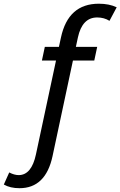

<svg xmlns="http://www.w3.org/2000/svg" viewBox="-141 -762 642 1024"><path d="M-37.1 241.7Q-86.4 241.7 -120.6 222.2L-91.8 157.7Q-64.5 171.9 -41.5 171.9Q27.3 171.9 50.8 61L157.7 -439H82.5L98.1 -512.2H173.3L184.1 -562Q222.7 -742.2 386.2 -742.2Q441.4 -742.2 481.4 -723.1L442.9 -650.9Q414.1 -668.9 377.4 -668.9Q297.4 -668.9 274.4 -562L263.7 -512.2H377.4L361.8 -439H248L139.2 70.8Q102.5 241.7 -37.1 241.7Z"/></svg>

Font: Cadman
Style: Italic
Weight: 400
Italic angle: -12°
Designer: Paul James MIller
Foundry: High-Logic / Made with FontCreator
Version: Version 2.114;March 28, 2021;FontCreator 13.0.0.2683 64-bit